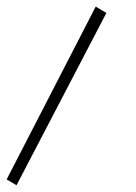

<svg xmlns="http://www.w3.org/2000/svg" viewBox="-87 -272 411 580"><path d="M-66.9 270 202.1 -252 234.4 -232.9 -37.1 287.6Z"/></svg>

Font: Pinar DS1 Light
Style: Regular
Weight: 300
Designer: Amin Abedi
Version: Version 3.000